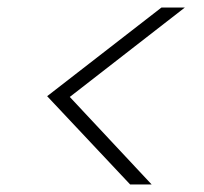

<svg xmlns="http://www.w3.org/2000/svg" viewBox="-20 -605 540 509"><path d="M470 -585 165 -348 382 -116H325L105 -350L408 -585Z"/></svg>

Font: DM Sans 12pt ExtraLight
Style: Italic
Weight: 250
Italic angle: -10°
Version: Version 4.004;gftools[0.9.30]